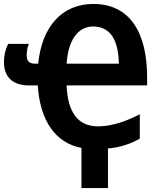

<svg xmlns="http://www.w3.org/2000/svg" viewBox="-21 -745 815 971"><path d="M451 -725C291 -725 191 -609 172 -423H156C125 -423 114 -438 114 -465C114 -485 118 -509 125 -523H20C7 -497 -1 -464 -1 -432C-1 -356 42 -313 126 -313H170C181 -136 259 -22 391 3V206H525V6C590 0 643 -19 686 -44V-167C621 -134 549 -106 475 -106C368 -106 321 -184 316 -313H723V-354C723 -587 631 -725 451 -725ZM450 -611C536 -611 578 -544 580 -423H316C323 -538 371 -611 450 -611Z"/></svg>

Font: Noto Sans Display SemiCondensed
Style: Bold
Weight: 700
Width: 4
Designer: Monotype Design Team
Foundry: Monotype Imaging Inc.
Version: Version 1.900